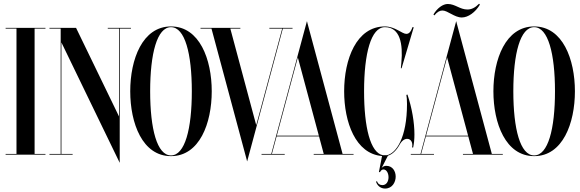

<svg xmlns="http://www.w3.org/2000/svg" viewBox="-20 -854 3204 1060"><path d="M231 -700H11V-696H71V-4H11V0H231V-4H171V-696H231Z M703 -700H575V-696H637V-211.2L400 -700H253V-696H315V-4H253V0H381V-4H319V-619.7L641 45V-696H703Z M924 -708C766 -708 699 -526 699 -350C699 -174 766 8 924 8C1082 8 1149 -174 1149 -350C1149 -526 1082 -708 924 -708ZM924 4C847 4 809 -142 809 -350C809 -558 847 -704 924 -704C1001 -704 1039 -558 1039 -350C1039 -142 1001 4 924 4Z M1595 -700H1467V-696H1537.9L1394.6 -162.9L1251.6 -696H1307V-700H1087V-696H1147.6L1342.7 30.3L1342.5 31L1344.5 37L1396.5 -156V-156.3L1541.5 -696H1595.1Z M1676.3 -730.3 1676.5 -731 1674.5 -737 1622.5 -544V-543.7L1477.5 -4H1423.9V0H1551.9V-4H1481L1507.1 -101H1741.3L1767.4 -4H1711.9V0H1931.9V-4H1871.4ZM1624.3 -537.1 1740.3 -105H1508.2Z M2223.5 -330C2225.5 -321 2227 -301 2227 -280C2227 -94.3 2167.2 -7.1 2115.2 3H2094.2C2024.4 -10.2 1990 -152 1990 -350C1990 -558 2028 -704 2105 -704C2190 -704 2205 -609 2196 -510L2193 -477H2197L2264 -703L2258 -705C2248 -679 2239 -667 2223 -667C2200 -667 2161 -708 2105 -708C1947 -708 1880 -526 1880 -350C1880 -180 1942.5 -4.4 2089.2 7.4L2072 95L2077.5 97C2083 86 2090 81.5 2097 81.5C2114.5 81.5 2125 103 2125 124.5C2125 146 2114.5 168 2091 168C2077 168 2066 161 2061 146L2056 149.5C2065 176 2086 187 2106 187C2145.5 187 2164.5 152 2164.5 121C2164.5 91 2147 61.5 2112.5 61.5C2103.5 61.5 2094.7 64.9 2087 73.2L2121.7 5.5C2143.9 -1.1 2167.6 -20.9 2187.5 -57.5C2199.5 -78.5 2214.5 -87.5 2228 -87.5C2247 -87.5 2261 -69 2255 -40H2261C2265.5 -60.5 2268 -85 2268 -112C2268 -177.5 2254.5 -258 2229.5 -332Z M2422.5 -796C2451.5 -796 2489 -757.5 2529.5 -757.5C2564.5 -757.5 2604.5 -786 2629.5 -828.5L2625 -833.5C2603 -811 2582.5 -801.5 2560.5 -801.5C2519 -801.5 2493 -832 2452 -832C2425 -832 2393.5 -809 2373 -774L2378 -769C2394.5 -789 2408.5 -796 2422.5 -796ZM2500.3 -730.3 2500.5 -731 2498.5 -737 2446.5 -544V-543.7L2301.5 -4H2247.9V0H2375.9V-4H2305L2331.1 -101H2565.3L2591.4 -4H2535.9V0H2755.9V-4H2695.4ZM2448.3 -537.1 2564.3 -105H2332.2Z M2929 -708C2771 -708 2704 -526 2704 -350C2704 -174 2771 8 2929 8C3087 8 3154 -174 3154 -350C3154 -526 3087 -708 2929 -708ZM2929 4C2852 4 2814 -142 2814 -350C2814 -558 2852 -704 2929 -704C3006 -704 3044 -558 3044 -350C3044 -142 3006 4 2929 4Z"/></svg>

Font: Picaflor 96 pt
Style: Regular
Weight: 400
Designer: Ariel Martín Pérez
Foundry: Tunera Type Foundry
Version: Version 1.000;hotconv 1.0.109;makeotfexe 2.5.65596